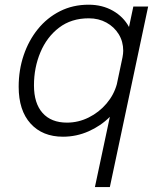

<svg xmlns="http://www.w3.org/2000/svg" viewBox="-20 -558 660 797"><path d="M241.5 9.5Q156.5 9.5 107 -45Q57.5 -99.5 57.5 -198Q57.5 -267 78.2 -328.5Q99 -390 137.2 -437.2Q175.5 -484.5 229 -511.5Q282.5 -538.5 348 -538.5Q404.5 -538.5 448.5 -513.5Q492.5 -488.5 515.5 -446L533.5 -531H595L436 218.5H374L436 -73Q398 -35 347.5 -12.8Q297 9.5 241.5 9.5ZM121 -203.5Q121 -129 156.8 -89Q192.5 -49 258 -49Q305.5 -49 348.5 -70.5Q391.5 -92 422.2 -128.2Q453 -164.5 465 -208.5L488.5 -320Q491.5 -336 491.5 -347.5Q491.5 -385.5 472.8 -416Q454 -446.5 421.8 -464.2Q389.5 -482 348.5 -482Q276 -482 225.2 -443.2Q174.5 -404.5 147.8 -341Q121 -277.5 121 -203.5Z"/></svg>

Font: Epilogue Light
Style: Italic
Weight: 300
Italic angle: -12°
Designer: Tyler Finck
Foundry: Etcetera Type Co
Version: Version 2.111; ttfautohint (v1.8.3)